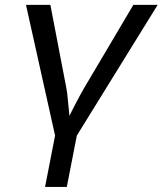

<svg xmlns="http://www.w3.org/2000/svg" viewBox="-20 -548 657 776"><path d="M250 207.5H162.1L202.6 0L85 -528.3H183.6L248.5 -190.4Q250 -181.6 251.7 -169.7Q253.4 -157.7 260.7 -79.6Q270 -99.6 289.1 -135.7Q308.1 -171.9 318.4 -189.5L519 -528.3H617.2L290.5 0Z"/></svg>

Font: Cousine
Style: Italic
Weight: 400
Italic angle: -12°
Monospace: yes
Designer: Steve Matteson
Foundry: Monotype Imaging Inc.
Version: Version 1.21